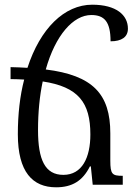

<svg xmlns="http://www.w3.org/2000/svg" viewBox="-20 -787 565 818"><path d="M219 11C287 11 332 -16 363 -78H367L375 0H503V-38C458 -38 450 -44 450 -103V-219C450 -387 375 -466 175 -491C216 -637 292 -723 369 -723C425 -723 451 -694 451 -611C498 -611 525 -629 525 -665C525 -723 475 -767 373 -767C254 -767 151 -665 97 -498C74 -500 50 -500 25 -501V-450C45 -450 64 -449 83 -448C65 -379 56 -300 56 -215C56 -54 119 11 219 11ZM142 -233C142 -309 149 -379 162 -440C314 -417 365 -350 365 -214C365 -116 330 -42 250 -42C172 -42 142 -106 142 -233Z"/></svg>

Font: Noto Serif Armenian SemiCondensed
Style: Regular
Weight: 400
Width: 4
Designer: Monotype Design Team
Foundry: Monotype Imaging Inc.
Version: Version 2.008